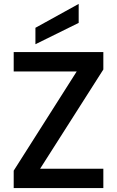

<svg xmlns="http://www.w3.org/2000/svg" viewBox="-20 -961 598 981"><path d="M185 -99H508V0H50V-89L372 -596H50V-695H508V-606ZM382 -844 161 -735V-819L382 -941Z"/></svg>

Font: A Bank Premium Med
Style: Regular
Weight: 500
Designer: Ninad Kale (Devanagari), Jonny Pinhorn (Latin), Htun Naung (Myanmar)
Foundry: Indian Type Foundry
Version: 4.004